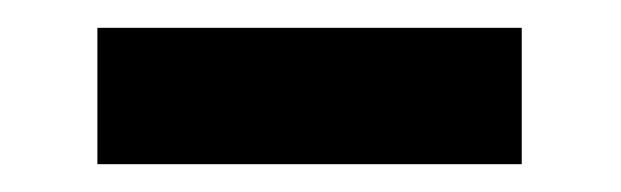

<svg xmlns="http://www.w3.org/2000/svg" viewBox="-20 -346 446 138"><path d="M50 -228V-326H355V-228Z"/></svg>

Font: SUSE Thin Medium
Style: Regular
Weight: 500
Version: Version 1.000